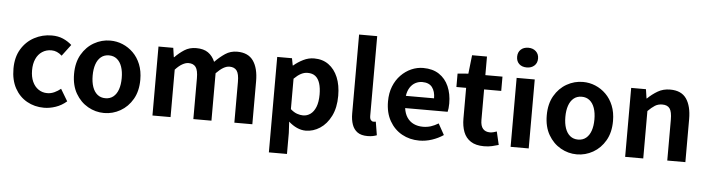

<svg xmlns="http://www.w3.org/2000/svg" viewBox="-56 -1075 5708 1553"><g transform="rotate(5 2798.5 -298.0)"><path d="M317 14Q240 14 178 -21Q116 -56 80 -121.5Q44 -187 44 -280Q44 -373 83.5 -438.5Q123 -504 188.5 -539Q254 -574 330 -574Q382 -574 422 -556.5Q462 -539 493 -511L423 -418Q403 -436 382 -445Q361 -454 338 -454Q295 -454 262.5 -432.5Q230 -411 212.5 -372Q195 -333 195 -280Q195 -227 212.5 -188Q230 -149 261.5 -127.5Q293 -106 333 -106Q363 -106 391 -119Q419 -132 442 -151L500 -54Q460 -19 411.5 -2.5Q363 14 317 14Z M805 14Q735 14 673.5 -21Q612 -56 574 -121.5Q536 -187 536 -280Q536 -373 574 -438.5Q612 -504 673.5 -539Q735 -574 805 -574Q858 -574 906 -554Q954 -534 992 -496.5Q1030 -459 1052 -404.5Q1074 -350 1074 -280Q1074 -187 1036 -121.5Q998 -56 936.5 -21Q875 14 805 14ZM805 -106Q843 -106 869.5 -127.5Q896 -149 909.5 -188Q923 -227 923 -280Q923 -333 909.5 -372Q896 -411 869.5 -432.5Q843 -454 805 -454Q767 -454 740.5 -432.5Q714 -411 700.5 -372Q687 -333 687 -280Q687 -227 700.5 -188Q714 -149 740.5 -127.5Q767 -106 805 -106Z M1197 0V-560H1317L1328 -485H1331Q1366 -521 1407 -547.5Q1448 -574 1503 -574Q1563 -574 1599.5 -548.5Q1636 -523 1656 -476Q1696 -517 1738.5 -545.5Q1781 -574 1835 -574Q1925 -574 1966.5 -514.5Q2008 -455 2008 -349V0H1862V-331Q1862 -396 1843 -422Q1824 -448 1784 -448Q1760 -448 1733.5 -432.5Q1707 -417 1676 -385V0H1529V-331Q1529 -396 1510 -422Q1491 -448 1451 -448Q1428 -448 1400.5 -432.5Q1373 -417 1344 -385V0Z M2161 215V-560H2281L2292 -502H2295Q2330 -532 2372.5 -553Q2415 -574 2460 -574Q2529 -574 2578 -538.5Q2627 -503 2653.5 -439.5Q2680 -376 2680 -289Q2680 -193 2646 -125Q2612 -57 2557.5 -21.5Q2503 14 2442 14Q2406 14 2370.5 -2Q2335 -18 2303 -47L2308 44V215ZM2410 -107Q2443 -107 2470 -126.5Q2497 -146 2513 -186Q2529 -226 2529 -287Q2529 -340 2517 -377.5Q2505 -415 2481 -434Q2457 -453 2418 -453Q2390 -453 2363.5 -439Q2337 -425 2308 -396V-149Q2335 -125 2361 -116Q2387 -107 2410 -107Z M2944 14Q2892 14 2862 -7.5Q2832 -29 2818.5 -67.5Q2805 -106 2805 -157V-798H2952V-151Q2952 -126 2961.5 -116Q2971 -106 2981 -106Q2986 -106 2990 -106.5Q2994 -107 3001 -108L3019 1Q3006 6 2987.5 10Q2969 14 2944 14Z M3364 14Q3286 14 3223 -21Q3160 -56 3122.5 -122Q3085 -188 3085 -280Q3085 -348 3106.5 -402Q3128 -456 3165.5 -494.5Q3203 -533 3249.5 -553.5Q3296 -574 3346 -574Q3423 -574 3475 -539.5Q3527 -505 3553.5 -444.5Q3580 -384 3580 -306Q3580 -286 3578 -267.5Q3576 -249 3573 -238H3228Q3234 -193 3255 -162Q3276 -131 3309 -115.5Q3342 -100 3384 -100Q3418 -100 3448 -109.5Q3478 -119 3509 -138L3559 -48Q3518 -20 3467 -3Q3416 14 3364 14ZM3225 -337H3454Q3454 -393 3428.5 -426.5Q3403 -460 3348 -460Q3319 -460 3293 -446.5Q3267 -433 3249 -405.5Q3231 -378 3225 -337Z M3889 14Q3823 14 3782 -12.5Q3741 -39 3723 -86Q3705 -133 3705 -195V-444H3626V-553L3713 -560L3730 -711H3851V-560H3990V-444H3851V-196Q3851 -148 3871 -125Q3891 -102 3928 -102Q3942 -102 3957 -106Q3972 -110 3983 -114L4008 -7Q3985 0 3955.5 7Q3926 14 3889 14Z M4105 0V-560H4252V0ZM4179 -651Q4140 -651 4117 -672.5Q4094 -694 4094 -731Q4094 -767 4117 -789Q4140 -811 4179 -811Q4216 -811 4240 -789Q4264 -767 4264 -731Q4264 -694 4240 -672.5Q4216 -651 4179 -651Z M4643 14Q4573 14 4511.5 -21Q4450 -56 4412 -121.5Q4374 -187 4374 -280Q4374 -373 4412 -438.5Q4450 -504 4511.5 -539Q4573 -574 4643 -574Q4696 -574 4744 -554Q4792 -534 4830 -496.5Q4868 -459 4890 -404.5Q4912 -350 4912 -280Q4912 -187 4874 -121.5Q4836 -56 4774.5 -21Q4713 14 4643 14ZM4643 -106Q4681 -106 4707.5 -127.5Q4734 -149 4747.5 -188Q4761 -227 4761 -280Q4761 -333 4747.5 -372Q4734 -411 4707.5 -432.5Q4681 -454 4643 -454Q4605 -454 4578.5 -432.5Q4552 -411 4538.5 -372Q4525 -333 4525 -280Q4525 -227 4538.5 -188Q4552 -149 4578.5 -127.5Q4605 -106 4643 -106Z M5035 0V-560H5155L5166 -486H5169Q5206 -522 5250 -548Q5294 -574 5351 -574Q5442 -574 5483 -514.5Q5524 -455 5524 -349V0H5377V-331Q5377 -396 5358.5 -422Q5340 -448 5298 -448Q5264 -448 5238.5 -432Q5213 -416 5182 -385V0Z"/></g></svg>

Font: Noto Sans SC
Style: Bold
Weight: 700
Designer: Ryoko NISHIZUKA  (kana, bopomofo & ideographs); Paul D. Hunt (Latin, Greek & Cyrillic); Sandoll Communications , Soo-you
Foundry: Adobe
Version: Version 2.004-H2;hotconv 1.0.118;makeotfexe 2.5.65603